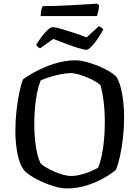

<svg xmlns="http://www.w3.org/2000/svg" viewBox="-20 -1059 784 1079"><path d="M355.5 0Q325.8 0 289.6 -10.3Q253.3 -20.5 218.3 -36.2Q183.4 -51.9 155.7 -69.5Q128 -87.2 115.2 -102Q90.5 -134.4 78.5 -193.8Q66.4 -253.2 66.4 -323.1Q66.4 -381.2 72.7 -437.6Q79 -494 88.7 -540.4Q98.5 -586.8 109.5 -613Q131.8 -630 164.6 -648.6Q197.5 -667.1 237.4 -683.7Q277.4 -700.2 320 -710.1Q362.7 -720 404.9 -720Q430.2 -720 463.8 -711.3Q497.4 -702.5 531.8 -688.6Q566.3 -674.6 594 -658Q621.7 -641.4 635.8 -624.9Q650.1 -600.5 659.2 -564.6Q668.2 -528.7 672.9 -486.7Q677.5 -444.8 677.5 -400.1Q677.5 -342.2 671.2 -285.4Q664.8 -228.5 654.4 -181.6Q644 -134.6 631.5 -104.5Q608.2 -84 565.3 -59.3Q522.4 -34.6 468.3 -17.3Q414.2 0 355.5 0ZM378 -70Q404.8 -70 435.9 -78.1Q467 -86.1 493.7 -97.7Q520.5 -109.3 531.7 -117.7Q543.5 -145.3 551.8 -185.1Q560.2 -224.9 564.6 -272.6Q569 -320.4 569 -371.3Q569 -434.8 562.2 -489.2Q555.5 -543.5 544.5 -580Q539 -587.4 520 -598.9Q501 -610.3 475.6 -621.5Q450.2 -632.8 423.7 -640.4Q397.2 -648 377 -648Q352.8 -648 320.8 -641.7Q288.9 -635.4 258.8 -626Q228.7 -616.6 208.5 -606.9Q197.3 -579.1 188.9 -539.4Q180.5 -499.7 176.6 -454.1Q172.7 -408.5 172.7 -361.9Q172.7 -298.9 181 -239.6Q189.2 -180.4 207.7 -141.5Q217 -131 238 -118.6Q259 -106.1 284.7 -94.9Q310.4 -83.7 335.6 -76.8Q360.9 -70 378 -70ZM464.5 -779.1Q452.4 -779.1 420.6 -789Q388.8 -798.9 350.3 -813.2Q311.9 -827.5 279.4 -840.2L205.6 -787.7Q200 -789.7 193.8 -794.5Q187.5 -799.2 183.7 -807.8Q196.7 -828.9 213.7 -852Q230.7 -875 247.8 -890.9Q264.8 -906.7 277.1 -906.7Q289.7 -906.7 321.9 -897.3Q354.1 -887.9 393.8 -874.9Q433.5 -861.9 467 -849.1L534.9 -911.5Q544.2 -908.1 550.9 -903.2Q557.5 -898.4 560.5 -893.6Q547.8 -869.5 529.7 -842.6Q511.7 -815.8 494.2 -797.5Q476.8 -779.1 464.5 -779.1ZM208.6 -968.6Q208.6 -990.3 212.6 -1005.4Q216.6 -1020.5 220.6 -1024.5Q252.2 -1024.5 296.7 -1026Q341.2 -1027.5 387.3 -1030Q433.4 -1032.5 470.6 -1035Q507.9 -1037.5 525.6 -1038.5L536.6 -1029.5Q535.6 -1008.9 531.6 -992.5Q527.6 -976.2 524.6 -968.6Z"/></svg>

Font: Texturina Medium
Style: Regular
Weight: 500
Designer: Guillermo Torres Carreño
Foundry: Omnibus-Type
Version: Version 1.003